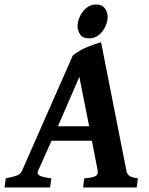

<svg xmlns="http://www.w3.org/2000/svg" viewBox="-47 -830 658 850"><path d="M209.5 -271H347.7L304.2 -489.7ZM359.9 -207H181.2L121.6 -73.7Q115.2 -59.1 129.6 -52Q144 -44.9 180.2 -40.5L174.8 0H-26.9L-21.5 -40.5Q10.3 -46.4 27.1 -52.7Q43.9 -59.1 50.3 -73.7L275.4 -584.5Q303.7 -606.9 337.9 -621.1Q372.1 -635.3 400.4 -643.1L512.7 -73.7Q515.1 -60.1 524.9 -52.2Q534.7 -44.4 563.5 -40.5L558.1 0H320.8L326.2 -40.5Q361.8 -43 375.2 -50.3Q388.7 -57.6 385.7 -73.7ZM429.7 -755.9Q429.7 -735.4 419.7 -713.1Q409.7 -690.9 391.1 -675.5Q372.6 -660.2 346.2 -660.2Q320.3 -660.2 308.3 -677Q296.4 -693.8 296.4 -713.9Q296.4 -733.9 306.2 -756.1Q315.9 -778.3 334.5 -794.2Q353 -810.1 378.9 -810.1Q404.8 -810.1 417.2 -793Q429.7 -775.9 429.7 -755.9Z"/></svg>

Font: Gentium Book Plus
Style: Bold Italic
Weight: 700
Italic angle: -8°
Designer: Victor Gaultney, Annie Olsen, Iska Routamaa, Becca Hirsbrunner
Foundry: SIL International
Version: Version 6.101